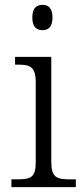

<svg xmlns="http://www.w3.org/2000/svg" viewBox="-20 -770 342 790"><path d="M155 -646C178 -646 196 -658 196 -698C196 -738 178 -750 155 -750C131 -750 113 -738 113 -698C113 -658 131 -646 155 -646ZM27 0H292V-32H271C213 -32 191 -39 191 -105V-536H42V-504H52C103 -504 127 -497 127 -431V-102C127 -38 105 -32 47 -32H27Z"/></svg>

Font: Noto Serif Devanagari Light
Style: Regular
Weight: 300
Designer: Universal Thirst, Indian Type Foundry and the Monotype Design Team
Foundry: Monotype Imaging Inc.
Version: Version 2.004